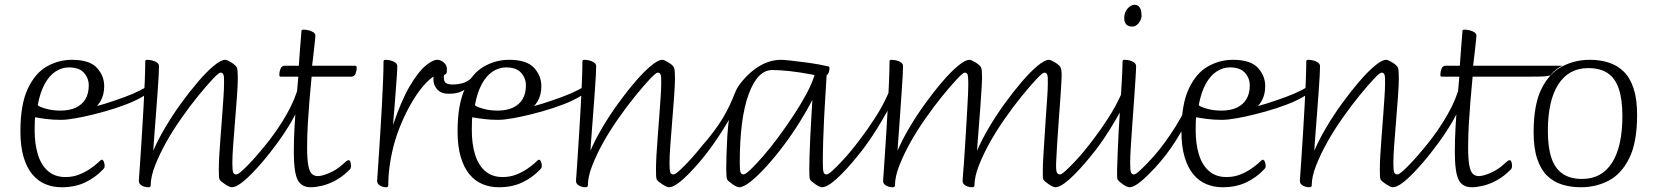

<svg xmlns="http://www.w3.org/2000/svg" viewBox="-20 -776 6974 809"><path d="M240 13Q203 13 171.5 0Q140 -13 116.5 -41Q93 -69 79.5 -114Q66 -159 66 -222Q66 -336 97 -402Q128 -468 177.5 -496Q227 -524 283 -524Q357 -524 388 -490.5Q419 -457 419 -413Q419 -375 402.5 -348Q386 -321 358.5 -304Q331 -287 299 -279Q267 -271 236 -271Q205 -271 176.5 -274.5Q148 -278 128 -282Q127 -277 126.5 -259Q126 -241 126 -227Q126 -170 139.5 -125.5Q153 -81 182 -55.5Q211 -30 256 -30Q287 -30 313.5 -40.5Q340 -51 360 -65Q380 -79 390 -88Q400 -97 403 -100Q406 -103 409 -103Q414 -103 417.5 -94.5Q421 -86 421 -77Q421 -73 420 -70Q419 -67 414 -62Q382 -28 339 -7.5Q296 13 240 13ZM139 -333Q143 -327 171.5 -318.5Q200 -310 234 -310Q273 -310 299.5 -322.5Q326 -335 340 -358.5Q354 -382 354 -416Q354 -446 334 -469Q314 -492 270 -492Q241 -492 214.5 -475Q188 -458 168.5 -422.5Q149 -387 139 -333Z M272 -274Q264 -273 261 -282.5Q258 -292 264 -301.5Q270 -311 287 -311Q309 -311 345 -318.5Q381 -326 422.5 -339Q464 -352 503.5 -366.5Q543 -381 572 -396Q601 -411 610 -422Q621 -423 622 -417Q623 -411 617.5 -403Q612 -395 604.5 -387Q597 -379 591 -375Q558 -354 512.5 -336.5Q467 -319 420 -306Q373 -293 333.5 -284.5Q294 -276 272 -274Z M605 13Q596 13 586.5 10Q577 7 571 1Q565 -5 565 -14Q565 -15 567 -43Q569 -71 572 -116.5Q575 -162 578.5 -217.5Q582 -273 585 -329Q588 -385 590 -434Q592 -483 592 -516Q592 -520 593.5 -522Q595 -524 600 -524Q611 -524 622.5 -521Q634 -518 642 -512Q650 -506 650 -497Q650 -486 648.5 -456Q647 -426 644 -387Q641 -348 638 -306Q635 -264 632 -227.5Q629 -191 627.5 -167.5Q626 -144 626 -141Q644 -184 674.5 -236Q705 -288 741.5 -338.5Q778 -389 814 -431Q850 -473 880.5 -498.5Q911 -524 929 -524Q933 -524 940.5 -520.5Q948 -517 956 -512Q964 -507 970 -501.5Q976 -496 978 -491Q980 -487 981 -476Q982 -465 982 -448Q982 -419 978.5 -370.5Q975 -322 970.5 -267.5Q966 -213 962.5 -165Q959 -117 959 -89Q959 -58 962.5 -49.5Q966 -41 976 -41Q983 -41 999.5 -56Q1016 -71 1036 -92Q1056 -113 1073 -133.5Q1090 -154 1098 -164Q1100 -166 1101.5 -168Q1103 -170 1105 -170Q1108 -170 1113.5 -160.5Q1119 -151 1119 -141Q1119 -138 1118.5 -135.5Q1118 -133 1116 -131Q1104 -115 1083.5 -91Q1063 -67 1039.5 -43Q1016 -19 994 -3Q972 13 956 13Q952 13 944.5 9.5Q937 6 928.5 0.5Q920 -5 913.5 -10.5Q907 -16 905 -20Q903 -25 902.5 -35.5Q902 -46 902 -63Q902 -86 904 -122.5Q906 -159 909.5 -202Q913 -245 916 -287.5Q919 -330 921.5 -365.5Q924 -401 924 -422Q925 -453 921.5 -461.5Q918 -470 909 -470Q902 -470 876.5 -443Q851 -416 815.5 -372.5Q780 -329 744 -277.5Q708 -226 681 -178Q653 -128 634 -80Q615 -32 615 5Q615 9 612.5 11Q610 13 605 13Z M1039 -43Q1036 -40 1030 -42Q1024 -44 1018 -48Q1012 -52 1009.5 -56.5Q1007 -61 1010 -64Q1093 -151 1143.5 -224Q1194 -297 1218.5 -356.5Q1243 -416 1248 -462Q1250 -476 1253 -472Q1256 -468 1258 -450.5Q1260 -433 1258 -407.5Q1256 -382 1248 -352Q1236 -312 1209 -265.5Q1182 -219 1149 -174Q1116 -129 1086 -94Q1056 -59 1039 -43Z M1290 13Q1250 13 1234 -18.5Q1218 -50 1218 -137Q1218 -187 1221 -241Q1224 -295 1227.5 -341.5Q1231 -388 1234 -418.5Q1237 -449 1237 -453H1164Q1160 -453 1158.5 -454.5Q1157 -456 1157 -461Q1157 -474 1162 -486.5Q1167 -499 1179 -499H1239Q1240 -511 1241.5 -533.5Q1243 -556 1245 -580.5Q1247 -605 1248.5 -623Q1250 -641 1250 -644Q1250 -648 1251.5 -649.5Q1253 -651 1259 -651Q1270 -651 1281.5 -648Q1293 -645 1301 -639.5Q1309 -634 1309 -625Q1309 -621 1306.5 -598.5Q1304 -576 1301 -548.5Q1298 -521 1295 -499H1475Q1479 -499 1481 -497.5Q1483 -496 1483 -491Q1483 -478 1478 -465.5Q1473 -453 1460 -453H1293Q1293 -449 1290 -420Q1287 -391 1283.5 -347.5Q1280 -304 1277 -254Q1274 -204 1274 -156Q1274 -105 1279 -79Q1284 -53 1294 -43.5Q1304 -34 1319 -34Q1337 -34 1368.5 -47.5Q1400 -61 1427 -86Q1439 -97 1442.5 -99Q1446 -101 1449 -101Q1454 -101 1456.5 -93.5Q1459 -86 1459 -77Q1459 -67 1454 -62Q1423 -31 1392.5 -15Q1362 1 1335.5 7Q1309 13 1290 13Z M1607 13Q1598 13 1589.5 10Q1581 7 1575 1Q1569 -5 1569 -14Q1569 -15 1571 -43Q1573 -71 1576 -117Q1579 -163 1582.5 -218Q1586 -273 1589 -329Q1592 -385 1594 -434Q1596 -483 1596 -516Q1596 -520 1597.5 -522Q1599 -524 1604 -524Q1615 -524 1626.5 -521Q1638 -518 1646 -512Q1654 -506 1654 -497Q1654 -483 1652 -455Q1650 -427 1647.5 -393.5Q1645 -360 1642.5 -328Q1640 -296 1638 -274.5Q1636 -253 1636 -249Q1671 -353 1706.5 -413Q1742 -473 1772.5 -498.5Q1803 -524 1822 -524Q1837 -524 1850 -512.5Q1863 -501 1863 -487Q1863 -476 1861 -470.5Q1859 -465 1841 -465Q1817 -465 1788.5 -439.5Q1760 -414 1732.5 -372.5Q1705 -331 1681.5 -280Q1658 -229 1643 -178Q1630 -132 1623 -85.5Q1616 -39 1616 5Q1616 9 1613.5 11Q1611 13 1607 13Z M1869 -381Q1839 -381 1822.5 -399Q1806 -417 1806 -443Q1806 -450 1807 -457Q1808 -464 1810 -471Q1815 -487 1825.5 -496.5Q1836 -506 1846 -507Q1863 -507 1863 -480Q1863 -464 1856.5 -463Q1850 -462 1850 -451Q1850 -431 1860 -425.5Q1870 -420 1886 -420Q1915 -420 1936.5 -428Q1958 -436 1977 -458Q1982 -464 1984 -459.5Q1986 -455 1983 -445Q1981 -436 1974 -425Q1967 -414 1953 -406Q1939 -398 1927 -392Q1915 -386 1901.5 -383.5Q1888 -381 1869 -381Z M2082 13Q2045 13 2013.5 0Q1982 -13 1958.5 -41Q1935 -69 1921.5 -114Q1908 -159 1908 -222Q1908 -336 1939 -402Q1970 -468 2019.5 -496Q2069 -524 2125 -524Q2199 -524 2230 -490.5Q2261 -457 2261 -413Q2261 -375 2244.5 -348Q2228 -321 2200.5 -304Q2173 -287 2141 -279Q2109 -271 2078 -271Q2047 -271 2018.5 -274.5Q1990 -278 1970 -282Q1969 -277 1968.5 -259Q1968 -241 1968 -227Q1968 -170 1981.5 -125.5Q1995 -81 2024 -55.5Q2053 -30 2098 -30Q2129 -30 2155.5 -40.5Q2182 -51 2202 -65Q2222 -79 2232 -88Q2242 -97 2245 -100Q2248 -103 2251 -103Q2256 -103 2259.5 -94.5Q2263 -86 2263 -77Q2263 -73 2262 -70Q2261 -67 2256 -62Q2224 -28 2181 -7.5Q2138 13 2082 13ZM1981 -333Q1985 -327 2013.5 -318.5Q2042 -310 2076 -310Q2115 -310 2141.5 -322.5Q2168 -335 2182 -358.5Q2196 -382 2196 -416Q2196 -446 2176 -469Q2156 -492 2112 -492Q2083 -492 2056.5 -475Q2030 -458 2010.5 -422.5Q1991 -387 1981 -333Z M2114 -274Q2106 -273 2103 -282.5Q2100 -292 2106 -301.5Q2112 -311 2129 -311Q2151 -311 2187 -318.5Q2223 -326 2264.5 -339Q2306 -352 2345.5 -366.5Q2385 -381 2414 -396Q2443 -411 2452 -422Q2463 -423 2464 -417Q2465 -411 2459.5 -403Q2454 -395 2446.5 -387Q2439 -379 2433 -375Q2400 -354 2354.5 -336.5Q2309 -319 2262 -306Q2215 -293 2175.5 -284.5Q2136 -276 2114 -274Z M2447 13Q2438 13 2428.5 10Q2419 7 2413 1Q2407 -5 2407 -14Q2407 -15 2409 -43Q2411 -71 2414 -116.5Q2417 -162 2420.5 -217.5Q2424 -273 2427 -329Q2430 -385 2432 -434Q2434 -483 2434 -516Q2434 -520 2435.5 -522Q2437 -524 2442 -524Q2453 -524 2464.5 -521Q2476 -518 2484 -512Q2492 -506 2492 -497Q2492 -486 2490.5 -456Q2489 -426 2486 -387Q2483 -348 2480 -306Q2477 -264 2474 -227.5Q2471 -191 2469.5 -167.5Q2468 -144 2468 -141Q2486 -184 2516.5 -236Q2547 -288 2583.5 -338.5Q2620 -389 2656 -431Q2692 -473 2722.5 -498.5Q2753 -524 2771 -524Q2775 -524 2782.5 -520.5Q2790 -517 2798 -512Q2806 -507 2812 -501.5Q2818 -496 2820 -491Q2822 -487 2823 -476Q2824 -465 2824 -448Q2824 -419 2820.5 -370.5Q2817 -322 2812.5 -267.5Q2808 -213 2804.5 -165Q2801 -117 2801 -89Q2801 -58 2804.5 -49.5Q2808 -41 2818 -41Q2825 -41 2841.5 -56Q2858 -71 2878 -92Q2898 -113 2915 -133.5Q2932 -154 2940 -164Q2942 -166 2943.5 -168Q2945 -170 2947 -170Q2950 -170 2955.5 -160.5Q2961 -151 2961 -141Q2961 -138 2960.5 -135.5Q2960 -133 2958 -131Q2946 -115 2925.5 -91Q2905 -67 2881.5 -43Q2858 -19 2836 -3Q2814 13 2798 13Q2794 13 2786.5 9.5Q2779 6 2770.5 0.5Q2762 -5 2755.5 -10.5Q2749 -16 2747 -20Q2745 -25 2744.5 -35.5Q2744 -46 2744 -63Q2744 -86 2746 -122.5Q2748 -159 2751.5 -202Q2755 -245 2758 -287.5Q2761 -330 2763.5 -365.5Q2766 -401 2766 -422Q2767 -453 2763.5 -461.5Q2760 -470 2751 -470Q2744 -470 2718.5 -443Q2693 -416 2657.5 -372.5Q2622 -329 2586 -277.5Q2550 -226 2523 -178Q2495 -128 2476 -80Q2457 -32 2457 5Q2457 9 2454.5 11Q2452 13 2447 13Z M2946 -116Q2941 -110 2935.5 -111.5Q2930 -113 2926 -119Q2922 -125 2923 -134Q2924 -143 2931 -153Q2964 -191 2987 -221.5Q3010 -252 3026 -279Q3042 -306 3054 -331.5Q3066 -357 3077 -385Q3078 -388 3084.5 -388Q3091 -388 3095 -381.5Q3099 -375 3092 -355Q3084 -330 3066 -297Q3048 -264 3026 -229Q3004 -194 2982.5 -164Q2961 -134 2946 -116Z M3094 13Q3090 13 3082.5 9.5Q3075 6 3067 0.5Q3059 -5 3052.5 -10.5Q3046 -16 3044 -20Q3040 -28 3040 -63Q3040 -86 3041 -122.5Q3042 -159 3044.5 -201.5Q3047 -244 3053 -285.5Q3059 -327 3069 -361.5Q3079 -396 3094 -417Q3131 -467 3176.5 -495.5Q3222 -524 3272 -524Q3281 -524 3314 -520.5Q3347 -517 3390 -511Q3433 -505 3471 -496Q3472 -496 3473.5 -495Q3475 -494 3475 -490Q3475 -477 3471 -468.5Q3467 -460 3463 -460Q3463 -457 3461.5 -432.5Q3460 -408 3457.5 -368.5Q3455 -329 3452.5 -281Q3450 -233 3448.5 -183Q3447 -133 3447 -89Q3447 -58 3450.5 -49.5Q3454 -41 3463 -41Q3470 -41 3486.5 -56Q3503 -71 3523 -92Q3543 -113 3560 -133.5Q3577 -154 3585 -164Q3587 -166 3588.5 -168Q3590 -170 3592 -170Q3595 -170 3600.5 -160.5Q3606 -151 3606 -141Q3606 -138 3605.5 -135.5Q3605 -133 3603 -131Q3591 -115 3570.5 -91Q3550 -67 3526.5 -43Q3503 -19 3481 -3Q3459 13 3443 13Q3439 13 3431.5 9.5Q3424 6 3416 0.5Q3408 -5 3401.5 -10.5Q3395 -16 3393 -20Q3391 -25 3390.5 -35.5Q3390 -46 3390 -63Q3390 -85 3391 -120Q3392 -155 3394 -196Q3396 -237 3398.5 -278.5Q3401 -320 3403 -355Q3381 -312 3349.5 -261.5Q3318 -211 3281.5 -162.5Q3245 -114 3209 -74.5Q3173 -35 3143 -11Q3113 13 3094 13ZM3113 -41Q3121 -41 3143 -62Q3165 -83 3195.5 -118Q3226 -153 3259 -197.5Q3292 -242 3323 -289Q3354 -336 3378 -380.5Q3402 -425 3412 -460Q3350 -472 3306.5 -476.5Q3263 -481 3234 -481Q3172 -481 3134.5 -379Q3097 -277 3097 -89Q3097 -58 3100.5 -49.5Q3104 -41 3113 -41Z M3549 -82Q3542 -79 3538 -81Q3534 -83 3533.5 -88Q3533 -93 3536.5 -100.5Q3540 -108 3547 -116Q3567 -141 3599.5 -183Q3632 -225 3666 -277.5Q3700 -330 3724 -385Q3730 -397 3734.5 -388.5Q3739 -380 3740.5 -365Q3742 -350 3737 -341Q3721 -311 3697.5 -270.5Q3674 -230 3647 -190Q3620 -150 3594.5 -120.5Q3569 -91 3549 -82Z M3741 13Q3732 13 3722.5 10Q3713 7 3707 1Q3701 -5 3701 -14Q3701 -15 3703 -43Q3705 -71 3708 -116.5Q3711 -162 3714.5 -217.5Q3718 -273 3721 -329Q3724 -385 3726 -434Q3728 -483 3728 -516Q3728 -520 3729.5 -522Q3731 -524 3736 -524Q3747 -524 3758.5 -521Q3770 -518 3777.5 -512Q3785 -506 3785 -497Q3785 -486 3783.5 -456Q3782 -426 3779 -387Q3776 -348 3773.5 -306Q3771 -264 3768 -227.5Q3765 -191 3763.5 -167.5Q3762 -144 3762 -141Q3780 -184 3810.5 -236Q3841 -288 3877.5 -338.5Q3914 -389 3950 -431Q3986 -473 4016.5 -498.5Q4047 -524 4065 -524Q4069 -524 4076.5 -520.5Q4084 -517 4092 -512Q4100 -507 4106 -501.5Q4112 -496 4114 -491Q4116 -487 4117 -476Q4118 -465 4118 -448Q4118 -438 4116 -405Q4114 -372 4111 -329Q4108 -286 4104.5 -244Q4101 -202 4099 -173Q4097 -144 4097 -141Q4115 -184 4145.5 -236Q4176 -288 4212.5 -338.5Q4249 -389 4285 -431Q4321 -473 4351.5 -498.5Q4382 -524 4400 -524Q4404 -524 4411.5 -520.5Q4419 -517 4427 -512Q4435 -507 4441 -501.5Q4447 -496 4449 -491Q4451 -487 4452.5 -476Q4454 -465 4453 -448Q4452 -419 4448.5 -370.5Q4445 -322 4441 -267.5Q4437 -213 4434 -165Q4431 -117 4430 -89Q4429 -58 4433 -49.5Q4437 -41 4446 -41Q4453 -41 4469.5 -56Q4486 -71 4506 -92Q4526 -113 4543 -133.5Q4560 -154 4568 -164Q4570 -166 4571.5 -168Q4573 -170 4575 -170Q4578 -170 4583.5 -160.5Q4589 -151 4589 -141Q4589 -138 4588.5 -135.5Q4588 -133 4586 -131Q4574 -115 4553.5 -91Q4533 -67 4509.5 -43Q4486 -19 4464 -3Q4442 13 4426 13Q4422 13 4414.5 9.5Q4407 6 4399 0.5Q4391 -5 4384.5 -10.5Q4378 -16 4376 -20Q4374 -25 4374 -35.5Q4374 -46 4374 -63Q4374 -86 4376.5 -122.5Q4379 -159 4381.5 -202Q4384 -245 4387 -287.5Q4390 -330 4392.5 -365.5Q4395 -401 4395 -422Q4396 -453 4392.5 -461.5Q4389 -470 4380 -470Q4373 -470 4347.5 -443Q4322 -416 4286.5 -372.5Q4251 -329 4215 -277.5Q4179 -226 4152 -178Q4124 -128 4105 -80Q4086 -32 4086 5Q4086 9 4083.5 11Q4081 13 4076 13Q4067 13 4057.5 10Q4048 7 4042 1Q4036 -5 4036 -14Q4036 -18 4037.5 -38.5Q4039 -59 4041 -81Q4043 -103 4043 -112Q4045 -144 4047.5 -180.5Q4050 -217 4052 -254Q4054 -291 4056 -324Q4058 -357 4059 -383Q4060 -409 4060 -422Q4060 -453 4057 -461.5Q4054 -470 4045 -470Q4038 -470 4012.5 -443Q3987 -416 3951.5 -372.5Q3916 -329 3880 -277.5Q3844 -226 3817 -178Q3789 -128 3770 -80Q3751 -32 3751 5Q3751 9 3748.5 11Q3746 13 3741 13Z M4532 -82Q4525 -79 4521 -81Q4517 -83 4516.5 -88Q4516 -93 4519.5 -100.5Q4523 -108 4530 -116Q4550 -141 4582.5 -183Q4615 -225 4649 -277.5Q4683 -330 4707 -385Q4713 -397 4717.5 -388.5Q4722 -380 4723.5 -365Q4725 -350 4720 -341Q4704 -311 4680.5 -270.5Q4657 -230 4630 -190Q4603 -150 4577.5 -120.5Q4552 -91 4532 -82Z M4738 13Q4734 13 4726.5 9.5Q4719 6 4711 0.5Q4703 -5 4697 -10.5Q4691 -16 4689 -20Q4687 -25 4687 -35.5Q4687 -46 4687 -63Q4688 -95 4689.5 -136Q4691 -177 4693.5 -222Q4696 -267 4699 -311.5Q4702 -356 4704.5 -396.5Q4707 -437 4708.5 -468Q4710 -499 4710 -516Q4710 -520 4711.5 -522Q4713 -524 4718 -524Q4729 -524 4740.5 -521Q4752 -518 4759.5 -512Q4767 -506 4767 -497Q4767 -483 4764.5 -444.5Q4762 -406 4758.5 -355Q4755 -304 4751 -251.5Q4747 -199 4744.5 -155.5Q4742 -112 4742 -89Q4742 -58 4745.5 -49.5Q4749 -41 4758 -41Q4765 -41 4781.5 -56Q4798 -71 4818 -92Q4838 -113 4855 -133.5Q4872 -154 4880 -164Q4882 -166 4883.5 -168Q4885 -170 4887 -170Q4890 -170 4895.5 -160.5Q4901 -151 4901 -141Q4901 -138 4900.5 -135.5Q4900 -133 4898 -131Q4886 -115 4865.5 -91Q4845 -67 4821.5 -43Q4798 -19 4776 -3Q4754 13 4738 13ZM4751 -664Q4741 -664 4733.5 -667.5Q4726 -671 4721.5 -679Q4717 -687 4717 -699Q4717 -716 4723.5 -728.5Q4730 -741 4740.5 -748.5Q4751 -756 4761 -756Q4769 -756 4775.5 -751.5Q4782 -747 4786 -737Q4790 -727 4790 -710Q4790 -700 4784.5 -689Q4779 -678 4770 -671Q4761 -664 4751 -664Z M4821 -43Q4817 -39 4812 -42Q4807 -45 4805 -53.5Q4803 -62 4808 -75Q4813 -88 4829 -104Q4844 -119 4866.5 -147.5Q4889 -176 4912 -210Q4935 -244 4953 -276Q4971 -308 4978 -330Q4981 -336 4985 -326Q4989 -316 4991.5 -302Q4994 -288 4991 -282Q4972 -247 4953.5 -215Q4935 -183 4914.5 -153.5Q4894 -124 4871 -96.5Q4848 -69 4821 -43Z M5132 13Q5095 13 5063.5 0Q5032 -13 5008.5 -41Q4985 -69 4971.5 -114Q4958 -159 4958 -222Q4958 -336 4989 -402Q5020 -468 5069.5 -496Q5119 -524 5175 -524Q5249 -524 5280 -490.5Q5311 -457 5311 -413Q5311 -375 5294.5 -348Q5278 -321 5250.5 -304Q5223 -287 5191 -279Q5159 -271 5128 -271Q5097 -271 5068.5 -274.5Q5040 -278 5020 -282Q5019 -277 5018.5 -259Q5018 -241 5018 -227Q5018 -170 5031.5 -125.5Q5045 -81 5074 -55.5Q5103 -30 5148 -30Q5179 -30 5205.5 -40.5Q5232 -51 5252 -65Q5272 -79 5282 -88Q5292 -97 5295 -100Q5298 -103 5301 -103Q5306 -103 5309.5 -94.5Q5313 -86 5313 -77Q5313 -73 5312 -70Q5311 -67 5306 -62Q5274 -28 5231 -7.5Q5188 13 5132 13ZM5031 -333Q5035 -327 5063.5 -318.5Q5092 -310 5126 -310Q5165 -310 5191.5 -322.5Q5218 -335 5232 -358.5Q5246 -382 5246 -416Q5246 -446 5226 -469Q5206 -492 5162 -492Q5133 -492 5106.5 -475Q5080 -458 5060.5 -422.5Q5041 -387 5031 -333Z M5164 -274Q5156 -273 5153 -282.5Q5150 -292 5156 -301.5Q5162 -311 5179 -311Q5201 -311 5237 -318.5Q5273 -326 5314.5 -339Q5356 -352 5395.5 -366.5Q5435 -381 5464 -396Q5493 -411 5502 -422Q5513 -423 5514 -417Q5515 -411 5509.5 -403Q5504 -395 5496.5 -387Q5489 -379 5483 -375Q5450 -354 5404.5 -336.5Q5359 -319 5312 -306Q5265 -293 5225.5 -284.5Q5186 -276 5164 -274Z M5497 13Q5488 13 5478.5 10Q5469 7 5463 1Q5457 -5 5457 -14Q5457 -15 5459 -43Q5461 -71 5464 -116.5Q5467 -162 5470.5 -217.5Q5474 -273 5477 -329Q5480 -385 5482 -434Q5484 -483 5484 -516Q5484 -520 5485.5 -522Q5487 -524 5492 -524Q5503 -524 5514.5 -521Q5526 -518 5534 -512Q5542 -506 5542 -497Q5542 -486 5540.5 -456Q5539 -426 5536 -387Q5533 -348 5530 -306Q5527 -264 5524 -227.5Q5521 -191 5519.5 -167.5Q5518 -144 5518 -141Q5536 -184 5566.5 -236Q5597 -288 5633.5 -338.5Q5670 -389 5706 -431Q5742 -473 5772.5 -498.5Q5803 -524 5821 -524Q5825 -524 5832.5 -520.5Q5840 -517 5848 -512Q5856 -507 5862 -501.5Q5868 -496 5870 -491Q5872 -487 5873 -476Q5874 -465 5874 -448Q5874 -419 5870.5 -370.5Q5867 -322 5862.5 -267.5Q5858 -213 5854.5 -165Q5851 -117 5851 -89Q5851 -58 5854.5 -49.5Q5858 -41 5868 -41Q5875 -41 5891.5 -56Q5908 -71 5928 -92Q5948 -113 5965 -133.5Q5982 -154 5990 -164Q5992 -166 5993.5 -168Q5995 -170 5997 -170Q6000 -170 6005.5 -160.5Q6011 -151 6011 -141Q6011 -138 6010.5 -135.5Q6010 -133 6008 -131Q5996 -115 5975.5 -91Q5955 -67 5931.5 -43Q5908 -19 5886 -3Q5864 13 5848 13Q5844 13 5836.5 9.5Q5829 6 5820.5 0.5Q5812 -5 5805.5 -10.5Q5799 -16 5797 -20Q5795 -25 5794.5 -35.5Q5794 -46 5794 -63Q5794 -86 5796 -122.5Q5798 -159 5801.5 -202Q5805 -245 5808 -287.5Q5811 -330 5813.5 -365.5Q5816 -401 5816 -422Q5817 -453 5813.5 -461.5Q5810 -470 5801 -470Q5794 -470 5768.5 -443Q5743 -416 5707.5 -372.5Q5672 -329 5636 -277.5Q5600 -226 5573 -178Q5545 -128 5526 -80Q5507 -32 5507 5Q5507 9 5504.5 11Q5502 13 5497 13Z M5931 -43Q5928 -40 5922 -42Q5916 -44 5910 -48Q5904 -52 5901.5 -56.5Q5899 -61 5902 -64Q5985 -151 6035.5 -224Q6086 -297 6110.5 -356.5Q6135 -416 6140 -462Q6142 -476 6145 -472Q6148 -468 6150 -450.5Q6152 -433 6150 -407.5Q6148 -382 6140 -352Q6128 -312 6101 -265.5Q6074 -219 6041 -174Q6008 -129 5978 -94Q5948 -59 5931 -43Z M6182 13Q6142 13 6126 -18.5Q6110 -50 6110 -137Q6110 -187 6113 -241Q6116 -295 6119.5 -341.5Q6123 -388 6126 -418.5Q6129 -449 6129 -453H6056Q6052 -453 6050.5 -454.5Q6049 -456 6049 -461Q6049 -474 6054 -486.5Q6059 -499 6071 -499H6131Q6132 -511 6133.5 -533.5Q6135 -556 6137 -580.5Q6139 -605 6140.5 -623Q6142 -641 6142 -644Q6142 -648 6143.5 -649.5Q6145 -651 6151 -651Q6162 -651 6173.5 -648Q6185 -645 6193 -639.5Q6201 -634 6201 -625Q6201 -621 6198.5 -598.5Q6196 -576 6193 -548.5Q6190 -521 6187 -499H6367Q6371 -499 6373 -497.5Q6375 -496 6375 -491Q6375 -478 6370 -465.5Q6365 -453 6352 -453H6185Q6185 -449 6182 -420Q6179 -391 6175.5 -347.5Q6172 -304 6169 -254Q6166 -204 6166 -156Q6166 -105 6171 -79Q6176 -53 6186 -43.5Q6196 -34 6211 -34Q6229 -34 6260.5 -47.5Q6292 -61 6319 -86Q6331 -97 6334.5 -99Q6338 -101 6341 -101Q6346 -101 6348.5 -93.5Q6351 -86 6351 -77Q6351 -67 6346 -62Q6315 -31 6284.5 -15Q6254 1 6227.5 7Q6201 13 6182 13Z M6316 -453Q6313 -453 6311.5 -453.5Q6310 -454 6309 -455.5Q6308 -457 6308 -459Q6308 -473 6313.5 -486Q6319 -499 6330 -499H6563Q6552 -494 6543 -487.5Q6534 -481 6526.5 -474Q6519 -467 6512 -458Q6501 -455 6483.5 -454Q6466 -453 6421 -453Z M6641 13Q6598 13 6561.5 1.5Q6525 -10 6498.5 -36Q6472 -62 6457 -107Q6442 -152 6442 -219Q6442 -335 6475 -401.5Q6508 -468 6562 -496Q6616 -524 6679 -524Q6722 -524 6758 -512.5Q6794 -501 6821 -475Q6848 -449 6863 -404Q6878 -359 6878 -292Q6878 -176 6845 -109.5Q6812 -43 6758.5 -15Q6705 13 6641 13ZM6646 -22Q6729 -22 6772.5 -90.5Q6816 -159 6816 -287Q6816 -357 6801 -401.5Q6786 -446 6754.5 -467.5Q6723 -489 6672 -489Q6590 -489 6546 -420.5Q6502 -352 6502 -224Q6502 -155 6517 -110.5Q6532 -66 6564 -44Q6596 -22 6646 -22Z"/></svg>

Font: Briem Hand Thin
Style: Regular
Weight: 100
Designer: Gunnlaugur SE Briem, Eben Sorkin
Foundry: Sorkin Type Co.
Version: Version 1.003